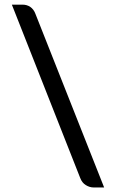

<svg xmlns="http://www.w3.org/2000/svg" viewBox="-20 -760 500 826"><path d="M31 -740H77Q96 -740 110.5 -730Q125 -720 132 -701.5L428 46.5H383Q365.5 46.5 349 36.2Q332.5 26 325 5.5Z"/></svg>

Font: TypoPRO Lato
Style: Regular
Weight: 600
Designer: Lukasz Dziedzic with Adam Twardoch and Botio Nikoltchev
Foundry: tyPoland Lukasz Dziedzic
Version: Version 2.010; 2014-09-01; http://www.latofonts.com/